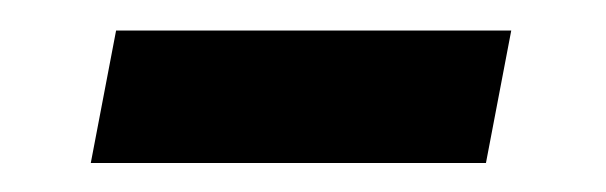

<svg xmlns="http://www.w3.org/2000/svg" viewBox="-20 -376 407 129"><path d="M41 -266.5 58 -355.5H323.5L306.5 -266.5Z"/></svg>

Font: Cabin Condensed SemiBold
Style: Italic
Weight: 600
Width: 3
Italic angle: -10°
Designer: Pablo Impallari
Foundry: Pablo Impallari. http://www.impallari.com Igino Marini. http://www.ikern.com
Version: Version 3.001; ttfautohint (v1.8.3)